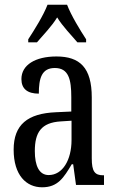

<svg xmlns="http://www.w3.org/2000/svg" viewBox="-20 -786 494 816"><path d="M100 -619V-606H137C165 -639 199 -673 223 -712C247 -673 281 -639 309 -606H346V-619C321 -657 282 -721 265 -766H182C165 -721 125 -657 100 -619ZM159 10C226 10 251 -31 285 -88H291L303 0H422V-41H419C383 -41 370 -57 370 -113V-372C370 -499 319 -546 220 -546C130 -546 71 -510 71 -450C71 -409 96 -388 145 -388C145 -453 157 -497 213 -497C272 -497 283 -448 283 -373V-312L218 -309C97 -304 38 -256 38 -150C38 -41 92 10 159 10ZM187 -42C146 -42 128 -82 128 -144C128 -223 155 -265 238 -270L284 -273V-191C284 -106 246 -42 187 -42Z"/></svg>

Font: Noto Serif Myanmar ExtCond
Style: Regular
Weight: 400
Width: 2
Designer: Ben Mitchell and the Monotype Design Team
Foundry: Monotype Imaging Inc.
Version: Version 2.106